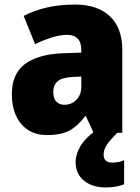

<svg xmlns="http://www.w3.org/2000/svg" viewBox="-20 -583 616 843"><path d="M310 -563Q407 -563 462 -512Q517 -461 517 -363V0H391L357 -73H354Q322 -30 285.5 -10Q249 10 186 10Q115 10 73.5 -38.5Q32 -87 32 -169Q32 -258 88.5 -301Q145 -344 252 -349L337 -352V-362Q337 -398 320.5 -414Q304 -430 275 -430Q245 -430 209 -419Q173 -408 134 -389L84 -513Q129 -537 185.5 -550Q242 -563 310 -563ZM299 -245Q253 -243 233.5 -226.5Q214 -210 214 -179Q214 -150 227.5 -136.5Q241 -123 263 -123Q294 -123 315.5 -145Q337 -167 337 -202V-247ZM435 96Q435 131 474 131Q487 131 501.5 128Q516 125 525 120V226Q511 232 490.5 236Q470 240 444 240Q385 240 348.5 210Q312 180 312 128Q312 94 334 57Q356 20 417 -22L495 0Q462 33 448.5 53.5Q435 74 435 96Z"/></svg>

Font: Noto Sans Myanmar SemiCondensed Black
Style: Regular
Weight: 900
Width: 4
Designer: Monotype Design Team
Foundry: Monotype Imaging Inc.
Version: Version 2.107; ttfautohint (v1.8.4.7-5d5b)